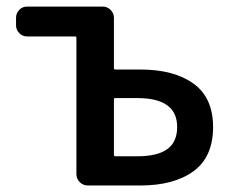

<svg xmlns="http://www.w3.org/2000/svg" viewBox="-20 -570 720 590"><path d="M250 0Q235.4 0 225.1 -10.3Q214.8 -20.5 214.8 -35.2V-453.1Q214.8 -458 210.9 -458H63.5Q48.8 -458 39.1 -468.3Q29.3 -478.5 29.3 -492.2V-515.6Q29.3 -529.3 39.1 -539.6Q48.8 -549.8 63.5 -549.8H294.9Q309.6 -549.8 319.8 -539.6Q330.1 -529.3 330.1 -515.6V-360.4Q330.1 -356.4 334 -356.4H411.1Q514.6 -356.4 574.7 -313Q634.8 -269.5 634.8 -179.7Q634.8 -87.9 574.7 -43.9Q514.6 0 411.1 0ZM330.1 -94.7Q330.1 -89.8 334 -89.8H402.3Q463.9 -89.8 494.1 -111.8Q524.4 -133.8 524.4 -179.7Q524.4 -268.6 402.3 -268.6H334Q330.1 -268.6 330.1 -264.6Z"/></svg>

Font: Gen Jyuu GothicL Medium
Style: Regular
Weight: 500
Designer: [Source Han Sans]
Ryoko NISHIZUKA  (kana & ideographs); Paul D. Hunt (Latin, Greek & Cyrillic); Wenlong ZHANG  (bopomofo
Version: Version 1.002.20150607